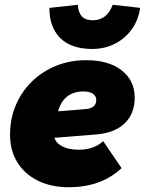

<svg xmlns="http://www.w3.org/2000/svg" viewBox="-20 -773 607 804"><path d="M268 11Q194 11 138.5 -16.5Q83 -44 52.5 -93.5Q22 -143 22 -209Q22 -275 46 -332Q70 -389 113.5 -431.5Q157 -474 215 -497.5Q273 -521 341 -521Q435 -521 489.5 -478.5Q544 -436 544 -364Q544 -297 502 -256.5Q460 -216 382 -210L208 -196Q215 -173 242 -159.5Q269 -146 311 -146Q373 -146 412 -182L489 -69Q404 11 268 11ZM330 -390Q247 -390 223 -307L337 -316Q383 -319 383 -354Q383 -371 369 -380.5Q355 -390 330 -390ZM452 -753 567 -740Q559 -687 530.5 -648.5Q502 -610 459.5 -589Q417 -568 367 -568Q277 -568 231.5 -614.5Q186 -661 187 -740L306 -753Q309 -688 368 -688Q428 -688 452 -753Z"/></svg>

Font: Livvic Black
Style: Italic
Weight: 900
Italic angle: -10°
Designer: Jacques Le Bailly, Baron von Fonthausen
Version: Version 1.001; ttfautohint (v1.8.2)